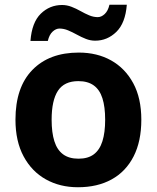

<svg xmlns="http://www.w3.org/2000/svg" viewBox="-20 -777 659 807"><path d="M574 -273.8Q574 -183 541.5 -119.5Q509 -56 449.3 -23Q389.7 10 307.6 10Q232 10 172.7 -23.1Q113.4 -56.2 79.2 -119.8Q45 -183.4 45 -274Q45 -410 116 -483Q187 -556 311 -556Q388.4 -556 447.2 -523Q506 -490 540 -427.3Q574 -364.5 574 -273.8ZM197 -273.8Q197 -220 208.5 -183.5Q220 -147 245 -128.5Q270 -110 310 -110Q350 -110 374.5 -128.5Q399 -147 410.5 -183.5Q422 -220 422 -273.6Q422 -328 410.5 -364Q399 -400 374 -418Q349.1 -436 309.3 -436Q250 -436 223.5 -395.5Q197 -355 197 -273.8ZM108 -605Q114 -683 151.5 -719.5Q189 -756 241 -756Q261 -756 280.5 -748.5Q300 -741 318.5 -730.5Q337 -720 355 -712.5Q373 -705 391 -705Q406 -705 420 -718Q434 -731 440 -757H513Q507 -680 469 -643Q431 -606 380 -606Q360 -606 341 -613.5Q322 -621 303 -631.5Q284 -642 266 -649.5Q248 -657 230 -657Q215 -657 201 -644Q187 -631 181 -605Z"/></svg>

Font: Noto Sans Thaana
Style: Regular
Weight: 400
Designer: Monotype Design Team
Foundry: Monotype Imaging Inc.
Version: Version 2.001